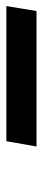

<svg xmlns="http://www.w3.org/2000/svg" viewBox="218 -260 137 618"><g transform="rotate(90 287.0 48.5)"><path d="M433 97 450 0H14L-2 97Z"/></g></svg>

Font: Iosevka Sparkle SmBdObl
Style: Regular
Weight: 600
Italic angle: -9°
Designer: Belleve Invis
Foundry: Belleve Invis
Version: Version 4.5.0; ttfautohint (v1.8.3)